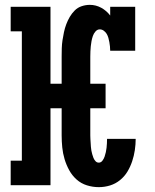

<svg xmlns="http://www.w3.org/2000/svg" viewBox="-20 -763 640 791"><path d="M387 8Q362 8 338 0.5Q314 -7 295.5 -23.5Q277 -40 265 -62Q253 -84 246 -107.5Q239 -131 236.5 -155.5Q234 -180 234 -205V-317H188V0H24V-101H70V-634H24V-735H188V-418H234V-530Q234 -547 234.5 -564Q235 -581 237.5 -597.5Q240 -614 243.5 -630.5Q247 -647 253 -663Q259 -679 267.5 -693.5Q276 -708 288 -720Q300 -732 316.5 -737.5Q333 -743 350 -743Q375 -743 397 -731Q419 -719 434 -699V-735H537V-554H434Q434 -563 433 -572Q432 -581 430.5 -589.5Q429 -598 426.5 -607Q424 -616 419.5 -623.5Q415 -631 407.5 -636.5Q400 -642 391 -642Q381 -642 373.5 -633.5Q366 -625 362.5 -614.5Q359 -604 357 -593.5Q355 -583 354 -572.5Q353 -562 352.5 -551.5Q352 -541 352 -530V-418H415V-317H352V-205Q352 -197 352.5 -189.5Q353 -182 353.5 -174Q354 -166 354.5 -158Q355 -150 356.5 -142.5Q358 -135 360 -127.5Q362 -120 365 -112.5Q368 -105 373.5 -99Q379 -93 387 -93Q396 -93 402 -101Q408 -109 411 -118Q414 -127 416 -136Q418 -145 419 -154Q420 -163 420.5 -172.5Q421 -182 421 -191H539Q539 -168 535.5 -144.5Q532 -121 524.5 -98.5Q517 -76 505 -56Q493 -36 474.5 -21Q456 -6 433.5 1Q411 8 387 8Z"/></svg>

Font: Iosevka Slab Extended
Style: Bold
Weight: 700
Width: 7
Monospace: yes
Designer: Belleve Invis
Foundry: Belleve Invis
Version: Version 11.1.0; ttfautohint (v1.8.3)